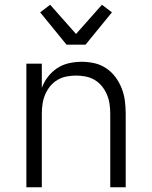

<svg xmlns="http://www.w3.org/2000/svg" viewBox="-20 -788 640 808"><path d="M91 0V-520H156V-418Q165 -443 181.5 -464.5Q198 -486 220.5 -501Q243 -516 270 -522Q297 -528 324 -528Q351 -528 377.5 -522Q404 -516 426.5 -501Q449 -486 465.5 -464Q482 -442 492 -416.5Q502 -391 505.5 -364Q509 -337 509 -310V0H444V-310Q444 -330 441 -350.5Q438 -371 430 -390Q422 -409 409 -425Q396 -441 378.5 -451.5Q361 -462 340.5 -466Q320 -470 300 -470Q280 -470 259.5 -466Q239 -462 221.5 -451.5Q204 -441 191 -425Q178 -409 170 -390Q162 -371 159 -350.5Q156 -330 156 -310V0ZM260 -600 149 -736 191 -768 300 -645 409 -768 451 -736 340 -600Z"/></svg>

Font: Iosevka Light Extended
Style: Regular
Weight: 300
Width: 7
Monospace: yes
Designer: Belleve Invis
Foundry: Belleve Invis
Version: Version 32.5.0; ttfautohint (v1.8.4)